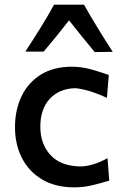

<svg xmlns="http://www.w3.org/2000/svg" viewBox="-20 -796 531 826"><path d="M299.5 10Q218.5 10 161.5 -23.8Q104.5 -57.5 74.5 -116Q44.5 -174.5 44.5 -248.5Q44.5 -323 72.8 -382Q101 -441 155.8 -475Q210.5 -509 289.5 -509Q331.5 -509 374.8 -496.8Q418 -484.5 448 -473.5L440 -375Q392.5 -397 355.8 -406.8Q319 -416.5 301 -416.5Q234 -414 193.8 -370.5Q153.5 -327 153.5 -251Q153.5 -177 196.8 -129.5Q240 -82 323.5 -80Q378 -80 442.5 -115.5L450 -19Q422 -10.5 382.2 -0.2Q342.5 10 299.5 10ZM387.5 -572Q329.5 -641.5 277 -708.5Q223.5 -639.5 168 -574H89Q122 -624.5 153.5 -675Q185 -725.5 212.5 -776H341.5Q369.5 -725.5 400.8 -674.8Q432 -624 465 -573Z"/></svg>

Font: Commissioner Flair Medium
Style: Regular
Weight: 500
Designer: Kostas Bartsokas
Foundry: Kostas Bartsokas
Version: Version 1.000; ttfautohint (v1.8.3)